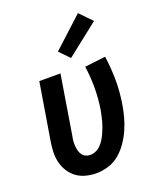

<svg xmlns="http://www.w3.org/2000/svg" viewBox="-144 -860 788 955"><g transform="rotate(-20 250.0 -382.0)"><path d="M201 8Q172 8 145 1Q118 -6 96.5 -21.5Q75 -37 60.5 -60Q46 -83 39.5 -109.5Q33 -136 34 -165Q35 -194 40 -222L89 -520H201L150 -207Q147 -194 146 -181Q145 -168 146 -155.5Q147 -143 150 -131Q153 -119 160 -109Q167 -99 178 -93.5Q189 -88 202 -88Q217 -88 232 -94.5Q247 -101 258 -112.5Q269 -124 277.5 -137.5Q286 -151 292.5 -165.5Q299 -180 304.5 -194.5Q310 -209 314 -223.5Q318 -238 321 -253Q324 -268 327 -282Q336 -340 336 -397Q336 -454 328 -509L438 -522Q447 -460 447.5 -396.5Q448 -333 437 -268Q432 -237 423.5 -205.5Q415 -174 401.5 -143.5Q388 -113 368.5 -84.5Q349 -56 323 -34Q297 -12 264.5 -2Q232 8 201 8ZM277 -574 226 -626 385 -772 447 -708Z"/></g></svg>

Font: Iosevka SS04
Style: Bold Italic
Weight: 700
Italic angle: -9°
Monospace: yes
Designer: Belleve Invis
Foundry: Belleve Invis
Version: Version 19.0.0; ttfautohint (v1.8.4)